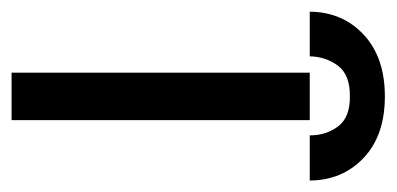

<svg xmlns="http://www.w3.org/2000/svg" viewBox="-248 -489 686 332"><g transform="rotate(90 95.0 -323.0)"><path d="M54.7 0V-515.6H136.7V0ZM-50.8 -515.6Q-50.3 -572.3 -11 -608.9Q28.3 -645.5 95.7 -645.5Q163.1 -645.5 201.9 -608.9Q240.7 -572.3 241.2 -515.6H163.1Q163.1 -543.9 147.5 -564.7Q131.8 -585.4 95.7 -585Q58.1 -585.4 42.5 -564.2Q26.9 -543 26.4 -515.6Z"/></g></svg>

Font: Inter Display V
Style: Regular
Weight: 400
Designer: Rasmus Andersson
Foundry: rsms
Version: Version 3.015;git-src